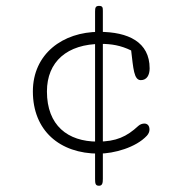

<svg xmlns="http://www.w3.org/2000/svg" viewBox="-20 -503 645 639"><path d="M309.6 -483.4C297.9 -483.4 296.4 -477.1 296.4 -464.4V92.8C296.4 108.4 297.9 115.2 309.6 115.2C320.8 115.2 322.3 105.5 322.3 92.3V-464.4V-466.8C322.3 -477.5 321.8 -483.4 309.6 -483.4ZM310.1 -397C189 -397 89.4 -323.7 89.4 -198.7C89.4 -68.8 178.2 8.3 308.6 8.3C359.4 8.3 432.6 -12.2 468.8 -51.3C474.6 -57.6 477.5 -64.9 477.5 -71.8C477.5 -85.9 469.7 -91.8 460.4 -91.8C454.1 -91.8 446.3 -89.4 440.4 -84C401.9 -48.3 366.7 -31.7 304.7 -31.7C205.6 -31.7 136.2 -85.4 136.2 -198.7C136.2 -297.4 203.1 -356.9 317.4 -356.9C350.1 -356.9 381.8 -352.1 416.5 -335C423.8 -275.4 425.3 -236.3 448.7 -236.3C468.8 -236.3 478 -253.4 478 -275.4C478 -363.3 406.7 -397 310.1 -397Z"/></svg>

Font: Cutive Mono
Style: Regular
Weight: 400
Monospace: yes
Designer: Vernon Adams
Foundry: Vernon Adams
Version: Version 1.002